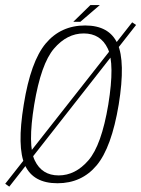

<svg xmlns="http://www.w3.org/2000/svg" viewBox="-60 -698 541 735"><path d="M-40 5.5 -24.5 16.5 461 -602.5 446 -612.5ZM160 3.5Q252.5 3.5 309.8 -64.8Q367 -133 394.5 -298Q421 -462.5 389.5 -531.5Q358 -600.5 266 -600.5Q173 -600.5 115.2 -531.8Q57.5 -463 31 -298Q4 -134 35.8 -65.2Q67.5 3.5 160 3.5ZM164.5 -26.5Q100.5 -26.5 73 -84Q45.5 -141.5 71 -297.5Q97 -454 146.8 -512Q196.5 -570 260.5 -570Q325 -570 352.5 -512.2Q380 -454.5 354.5 -297.5Q328.5 -142 278.5 -84.2Q228.5 -26.5 164.5 -26.5ZM220.5 -614.5H247.5L322 -678.5H286Z"/></svg>

Font: Anybody SemiCondensed ExtraLight
Style: Italic
Weight: 250
Width: 4
Italic angle: -10°
Version: Version 1.113;gftools[0.9.25]